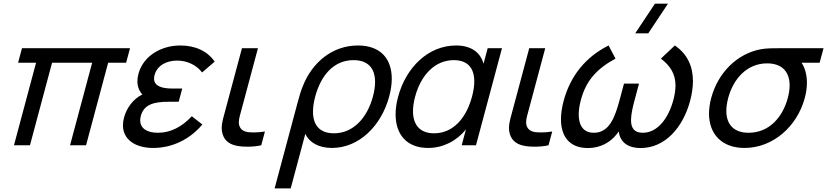

<svg xmlns="http://www.w3.org/2000/svg" viewBox="-20 -808 4601 1068"><path d="M57.7 0H146.7L269.6 -459H492.6L369.7 0H458.7L581.6 -459H681.6L703.3 -540H102.3L80.6 -459H180.6Z M1046.9 -161.5C992 -102 928.3 -69.5 858.3 -69.5C796.2 -69.5 759.9 -95.1 759.9 -138.4C759.9 -146.1 761 -154.3 763.3 -163C780.3 -226.5 835 -242 918 -242H974L993.7 -315.5H938.2C877.4 -315.5 836.9 -330.6 836.9 -370.5C836.9 -376.6 837.8 -383.2 839.8 -390.5C854.7 -446 908.9 -471 965.4 -471C1025.4 -471 1075.4 -443 1104.2 -405L1174.4 -465.5C1134.2 -522.5 1068.9 -555 982.4 -555C878.4 -555 777.2 -498.5 750.2 -397.5C746.2 -382.8 744.3 -369 744.3 -356C744.3 -327.5 753.7 -303.1 771.8 -282.5C719.7 -257.5 683.9 -206 669.9 -154C665.8 -138.8 663.9 -124.5 663.9 -111.1C663.9 -31.2 733.2 15 832.1 15C939.1 15 1036.6 -33.5 1105.6 -115.5Z M1305.5 4.5C1319.2 6.8 1336.8 8 1355.4 8C1381.6 8 1410.1 5.6 1433.2 0L1453.7 -76.5C1433.7 -73.1 1411.9 -71.3 1391.3 -71.3C1381.7 -71.3 1372.4 -71.7 1363.7 -72.5C1338 -75.5 1318.1 -85.5 1310.8 -110.5C1309.3 -116.1 1308.5 -121.9 1308.5 -128C1308.5 -148.5 1316.6 -172.9 1326 -208L1414.9 -540H1325.9L1235.9 -204C1224 -159.7 1213.2 -126.6 1213.2 -95.8C1213.2 -84.9 1214.6 -74.2 1217.7 -63.5C1230.8 -19 1264.8 -2 1305.5 4.5Z M1507.5 240H1597L1678.3 -63.5C1699.7 -16.5 1751.8 15 1826.3 15C1977.3 15 2101.2 -108 2145 -271.5C2154.4 -306.5 2159.2 -339.7 2159.2 -370.2C2159.2 -480 2097.8 -555 1971 -555C1829 -555 1716.3 -461 1664.3 -328.5C1653.4 -302.5 1644.5 -271.5 1634.9 -235.5ZM1837.6 -66.5C1757.5 -66.5 1721 -113.2 1721 -186.9C1721 -212.1 1725.2 -240.4 1733.4 -271C1765.4 -390.5 1837.7 -473.5 1946.7 -473.5C2028.7 -473.5 2066.4 -426.2 2066.4 -352C2066.4 -327.7 2062.3 -300.4 2054.4 -271C2022.7 -152.5 1945.1 -66.5 1837.6 -66.5Z M2692.8 -540 2669.7 -453.5C2652.3 -517.5 2599.4 -555 2516.9 -555C2361.9 -555 2238 -432.5 2194.5 -270C2185.1 -235.1 2180.5 -202 2180.5 -171.5C2180.5 -60.9 2241.7 15 2361.6 15C2443.6 15 2519.3 -23 2571.7 -88L2548.2 0H2627.7L2772.3 -540ZM2394.5 -66.5C2313.2 -66.5 2277.3 -116.8 2277.3 -189.9C2277.3 -214.4 2281.3 -241.4 2289 -270C2321.3 -390.5 2399 -473.5 2504.5 -473.5C2582.8 -473.5 2618.2 -427.6 2618.2 -355.1C2618.2 -329.8 2613.9 -301.4 2605.6 -270.5C2573.9 -152 2501.5 -66.5 2394.5 -66.5Z M2903.5 4.5C2917.2 6.8 2934.8 8 2953.4 8C2979.6 8 3008.1 5.6 3031.2 0L3051.7 -76.5C3031.7 -73.1 3009.9 -71.3 2989.3 -71.3C2979.7 -71.3 2970.4 -71.7 2961.7 -72.5C2936 -75.5 2916.1 -85.5 2908.8 -110.5C2907.3 -116.1 2906.5 -121.9 2906.5 -128C2906.5 -148.5 2914.6 -172.9 2924 -208L3012.9 -540H2923.9L2833.9 -204C2822 -159.7 2811.2 -126.6 2811.2 -95.8C2811.2 -84.9 2812.6 -74.2 2815.7 -63.5C2828.8 -19 2862.8 -2 2903.5 4.5Z M3695.6 -787.5H3623.1L3513.4 -622.5H3585.9ZM3733.8 -555 3656.2 -482C3710.7 -440.6 3737.4 -394.4 3737.4 -332C3737.4 -307.9 3733.4 -281.2 3725.5 -251.5C3698.5 -151 3638.2 -69.5 3555.7 -69.5C3506.5 -69.5 3490.1 -97.3 3490.1 -139.9C3490.1 -170.9 3498.8 -209.8 3510 -251.5L3534.5 -343H3451L3426.5 -251.5C3399.9 -152.5 3368.2 -69.5 3283.2 -69.5C3225.4 -69.5 3199.1 -110 3199.1 -171.1C3199.1 -195.1 3203.1 -222.3 3211 -251.5C3238.8 -355.5 3294.9 -423 3403.7 -482L3365.3 -555C3235.5 -490.5 3151.7 -383 3115.3 -247C3105.4 -210.4 3100.4 -175.9 3100.4 -144.6C3100.4 -49.2 3147.6 15.5 3250.4 15.5C3313.4 15.5 3377.5 -11 3421.7 -77C3430 -11 3479.9 15.5 3543.4 15.5C3677.4 15.5 3778.3 -96 3818.6 -246.5C3829.1 -285.5 3834.5 -322.4 3834.5 -356.7C3834.5 -440.3 3802.5 -508.6 3733.8 -555Z M4560.9 -540H4330.4C4284.4 -540 4243.9 -540 4211.7 -534C4080.2 -509.5 3973.9 -404 3936.1 -263C3927.9 -232.4 3923.9 -203.3 3923.9 -176.2C3923.9 -62.6 3994.5 15 4121.6 15C4278.6 15 4413.9 -103.5 4456.6 -263C4464.7 -292.9 4468.5 -321.5 4468.5 -347.9C4468.5 -392 4457.8 -430.2 4438.7 -459H4539.2ZM4144.3 -69.5C4061.7 -69.5 4020.2 -116.1 4020.2 -191.1C4020.2 -212.8 4023.7 -236.9 4030.6 -263C4059.5 -370.7 4135.9 -455.5 4246.7 -455.5C4247.1 -455.5 4247.4 -455.5 4247.7 -455.5C4332 -455.1 4372.3 -406.7 4372.3 -333.2C4372.3 -311.7 4368.9 -288.2 4362.1 -263C4331.9 -150 4253.8 -69.5 4144.3 -69.5Z"/></svg>

Font: Manrope
Style: MediumItalic
Weight: 500
Italic angle: -15°
Designer: Mikhail Sharanda
Foundry: Mikhail Sharanda
Version: Version 4.502;hotconv 1.0.109;makeotfexe 2.5.65596